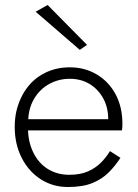

<svg xmlns="http://www.w3.org/2000/svg" viewBox="-20 -740 555 770"><path d="M72 -217H469Q470 -223 470.5 -229.5Q471 -236 471 -242Q471 -311 443.5 -362Q416 -413 368 -441.5Q320 -470 260 -470Q205 -470 160 -447.5Q115 -425 86 -384.5Q57 -344 45 -291Q42 -276 40.5 -261.5Q39 -247 39 -231Q39 -162 67 -107Q95 -52 143.5 -21Q192 10 252 10Q313 10 352 -6.5Q391 -23 417 -49.5Q443 -76 463 -107L421 -134Q406 -109 384.5 -87.5Q363 -66 332.5 -52.5Q302 -39 258 -39Q209 -39 171.5 -62.5Q134 -86 113 -129.5Q92 -173 92 -231L93 -249Q93 -303 116 -342.5Q139 -382 177 -403Q215 -424 260 -424Q305 -424 339.5 -403Q374 -382 394 -345.5Q414 -309 414 -262H72ZM123 -693 300 -540 329 -560 171 -720Z"/></svg>

Font: Jost Light
Style: Regular
Weight: 300
Version: Version 3.710